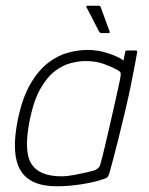

<svg xmlns="http://www.w3.org/2000/svg" viewBox="-20 -647 524 673"><path d="M179 6Q84 6 51 -51.5Q18 -109 43 -230Q59 -306 87 -353.5Q115 -401 149 -427Q183 -453 219 -462.5Q255 -472 287 -472Q325 -472 361.5 -459.5Q398 -447 413 -435L419 -466Q419 -468 421 -469Q423 -470 424 -470H456Q461 -470 461 -465Q458 -448 452.5 -418.5Q447 -389 439 -349.5Q431 -310 419.5 -261Q408 -212 394 -156Q380 -100 363 -38Q361 -33 358 -28Q355 -23 345 -20Q311 -8 265 -1Q219 6 179 6ZM195 -29Q215 -29 239 -33.5Q263 -38 282.5 -42.5Q302 -47 309 -49Q315 -51 322 -56Q329 -61 332 -72Q339 -97 347.5 -133Q356 -169 365 -208Q374 -247 382 -283Q390 -319 396 -346Q402 -373 403 -383Q404 -390 401.5 -394Q399 -398 391 -402Q371 -413 343.5 -423Q316 -433 280 -433Q257 -433 229 -426Q201 -419 173.5 -398.5Q146 -378 122.5 -337.5Q99 -297 85 -230Q62 -118 89.5 -73.5Q117 -29 195 -29ZM335 -531Q331 -531 328 -535L283 -622Q282 -624 283 -625.5Q284 -627 286 -627H324Q327 -627 329.5 -626Q332 -625 333 -622L364 -537Q366 -531 361 -531Z"/></svg>

Font: Glory Thin ExtraLight
Style: Italic
Weight: 250
Italic angle: -12°
Version: Version 1.011